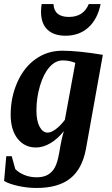

<svg xmlns="http://www.w3.org/2000/svg" viewBox="-39 -724 559 957"><path d="M142.6 -173.3Q142.6 -121.6 158.4 -92.3Q174.3 -63 198.7 -63Q215.8 -63 239 -80.1Q262.2 -97.2 284.2 -126.5L336.4 -410.6Q307.6 -422.9 273.4 -422.9Q237.3 -422.9 207.5 -389.2Q177.7 -355.5 160.2 -295.9Q142.6 -236.3 142.6 -173.3ZM14.2 -151.9Q14.2 -239.3 47.4 -314Q80.6 -388.7 138.9 -429.9Q197.3 -471.2 271 -471.2Q350.6 -471.2 473.6 -450.7L389.6 17.1Q371.1 118.2 311 165.5Q251 212.9 143.6 212.9Q98.1 212.9 53 203.1Q7.8 193.4 -18.6 178.2L-7.8 54.7H19.5L37.1 118.7Q54.7 136.7 82.5 148.2Q110.4 159.7 144 159.7Q176.8 159.7 198.7 147.5Q220.7 135.3 234.1 111.1Q247.6 86.9 256.3 36.6Q268.1 -35.2 279.3 -70.8Q249.5 -32.2 212.6 -10.5Q175.8 11.2 140.6 11.2Q83.5 11.2 48.8 -32.7Q14.2 -76.7 14.2 -151.9ZM287.6 -545.9Q229 -545.9 197.3 -576.4Q165.5 -606.9 165.5 -665.5Q165.5 -683.6 168.5 -703.6H227.5Q231 -639.6 304.2 -639.6Q377.4 -639.6 403.3 -703.6H462.4Q447.3 -628.4 401.6 -587.2Q356 -545.9 287.6 -545.9Z"/></svg>

Font: Liberation Serif
Style: Bold Italic
Weight: 700
Italic angle: -16.333°
Designer: Steve Matteson
Foundry: Ascender Corporation
Version: Version 2.1.5